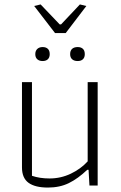

<svg xmlns="http://www.w3.org/2000/svg" viewBox="-20 -836 544 865"><path d="M134 -809 163 -816 249 -726H255L340 -816L369 -809L276 -687H228ZM139 -592Q139 -607 148 -615.5Q157 -624 172 -624Q187 -624 195.5 -616Q204 -608 204 -592Q204 -577 195.5 -569Q187 -561 172 -561Q157 -561 148 -569Q139 -577 139 -592ZM296 -592Q296 -608 305 -616Q314 -624 330 -624Q345 -624 353.5 -616Q362 -608 362 -592Q362 -577 353.5 -569Q345 -561 330 -561Q314 -561 305 -569Q296 -577 296 -592ZM79 -82V-466H124V-44Q159 -32 203 -32Q254 -32 299 -53.5Q344 -75 375 -109V-466H420V0H383L379 -71H373Q331 -31 290 -11Q249 9 196 9Q138 9 108.5 -12.5Q79 -34 79 -82Z"/></svg>

Font: Athiti Light
Style: Regular
Weight: 300
Designer: CadsonDemak Team
Foundry: CadsonDemak
Version: Version 1.033